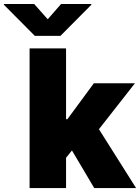

<svg xmlns="http://www.w3.org/2000/svg" viewBox="-100 -952 709 972"><path d="M49.8 -707H234.4V-348.6H241.2L375 -530.3H583L400.9 -297.9L588.9 0H377L264.2 -190.4L234.4 -153.3V0H49.8ZM141.6 -854.5 209 -931.6H362.3V-927.7L206.1 -770.5H76.2L-80.1 -927.7V-931.6H73.2Z"/></svg>

Font: Pretendard Std Black
Style: Regular
Weight: 900
Designer: Base glyphs from Inter by Rasmus Andersson; Hangeul glyphs from Noto Sans CJK(Source Han Sans) by Jang Soo-young and Kan
Foundry: Kil Hyung-jin
Version: Version 1.309